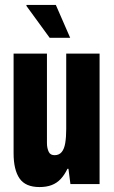

<svg xmlns="http://www.w3.org/2000/svg" viewBox="-20 -745 462 777"><path d="M140 12Q83 12 59 -23Q35 -58 35 -125V-528H170V-166Q170 -155 172 -146Q174 -137 177.5 -130Q181 -123 187 -120Q193 -117 201 -117Q219 -117 229.5 -129.5Q240 -142 244 -166Q248 -190 248 -223V-528H383V0H265L257 -62H253Q241 -37 225.5 -20.5Q210 -4 189 4Q168 12 140 12ZM264 -592H181L87 -721V-725H206Z"/></svg>

Font: Archivo ExtraCondensed ExtraBold
Style: Regular
Weight: 800
Width: 2
Designer: Hector Gatti
Foundry: Omnibus-Type
Version: Version 2.001